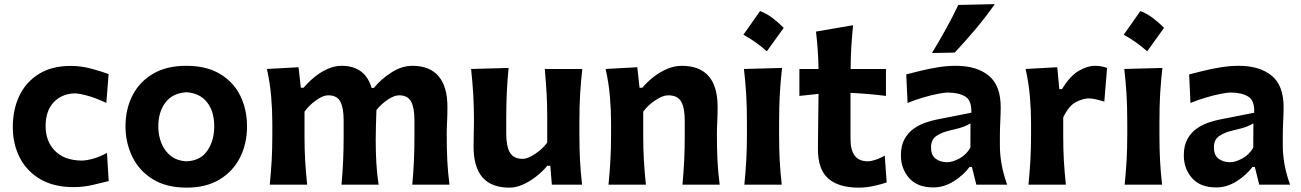

<svg xmlns="http://www.w3.org/2000/svg" viewBox="-20 -880 6201 915"><path d="M329.1 11.7Q237.8 11.7 173.3 -25.4Q108.9 -62.5 75 -127.4Q41 -192.4 41 -274.9Q41 -358.4 72.5 -424.1Q104 -489.7 165.8 -527.8Q227.5 -565.9 317.4 -565.9Q366.7 -565.9 415.3 -552.7Q463.9 -539.6 497.6 -526.9L486.8 -389.6Q434.1 -414.1 394.5 -424.6Q355 -435.1 335 -435.1Q272.9 -432.6 235.1 -391.8Q197.3 -351.1 197.3 -279.3Q197.3 -207 241.5 -161.6Q285.6 -116.2 367.2 -114.7Q392.1 -114.7 424.8 -124Q457.5 -133.3 489.7 -151.4L498 -17.1Q466.3 -8.8 421.4 1.5Q376.5 11.7 329.1 11.7Z M870.6 14.2Q771.5 14.2 706.5 -26.9Q641.6 -67.9 609.9 -134.5Q578.1 -201.2 578.1 -277.8Q578.1 -360.4 611.6 -425.5Q645 -490.7 709.5 -528.6Q773.9 -566.4 867.2 -566.4Q963.4 -566.4 1027.8 -528.1Q1092.3 -489.7 1124.8 -424.3Q1157.2 -358.9 1157.2 -277.8Q1157.2 -194.8 1123.5 -128.7Q1089.8 -62.5 1025.6 -24.2Q961.4 14.2 870.6 14.2ZM869.6 -111.3Q936 -114.3 968.5 -162.4Q1001 -210.4 1001 -277.8Q1001 -349.1 967 -392.3Q933.1 -435.5 869.6 -440.4Q803.2 -437 768.8 -391.8Q734.4 -346.7 734.4 -277.8Q734.4 -234.4 749.5 -197Q764.6 -159.7 794.7 -136.5Q824.7 -113.3 869.6 -111.3Z M1944.8 0Q1950.2 -59.6 1952.6 -114.3Q1955.1 -168.9 1955.1 -231.4V-305.7Q1955.1 -366.2 1939.2 -396Q1923.3 -425.8 1881.8 -425.8Q1858.9 -425.8 1828.1 -405.3Q1797.4 -384.8 1773.9 -355.5Q1772.9 -324.2 1771.7 -285.4Q1770.5 -246.6 1770.5 -216.3Q1770.5 -155.8 1773.4 -104.7Q1776.4 -53.7 1784.2 0H1607.4Q1612.8 -59.6 1615.2 -114.3Q1617.7 -168.9 1617.7 -231.4V-305.7Q1617.7 -366.2 1601.8 -396Q1585.9 -425.8 1543.9 -425.8Q1520 -425.8 1487.3 -402.8Q1454.6 -379.9 1431.2 -348.1V-231.4Q1431.2 -168.9 1434.3 -114.3Q1437.5 -59.6 1443.8 0H1265.6Q1271.5 -59.6 1274.7 -115.2Q1277.8 -170.9 1277.8 -239.7V-294.4Q1277.8 -356.9 1272.2 -421.4Q1266.6 -485.8 1252 -551.3L1402.8 -559.6L1413.6 -461.9H1426.8Q1449.2 -488.8 1478.5 -512.7Q1507.8 -536.6 1541 -551.5Q1574.2 -566.4 1607.9 -566.4Q1719.7 -566.4 1751 -460.9H1761.7Q1796.4 -503.4 1845.7 -534.9Q1895 -566.4 1945.8 -566.4Q2027.3 -566.4 2069.8 -517.1Q2112.3 -467.8 2112.3 -370.1Q2112.3 -334.5 2110.6 -300.8Q2108.9 -267.1 2108.9 -239.7Q2108.9 -170.9 2111.6 -115.2Q2114.3 -59.6 2122.1 0Z M2407.2 14.2Q2236.8 14.2 2236.8 -181.6Q2236.8 -217.8 2237.8 -245.1Q2238.8 -272.5 2238.8 -301.3Q2238.8 -377.4 2235.1 -434.8Q2231.4 -492.2 2225.1 -551.3L2403.8 -556.2Q2397.9 -497.1 2395.3 -439.9Q2392.6 -382.8 2392.6 -320.3V-243.7Q2392.6 -183.1 2409.9 -153.1Q2427.2 -123 2471.7 -123Q2487.3 -123 2508.5 -133.8Q2529.8 -144.5 2551.3 -162.1Q2572.8 -179.7 2587.9 -200.7V-320.3Q2587.9 -382.8 2584.7 -437.5Q2581.5 -492.2 2576.2 -551.3H2754.9Q2748.5 -492.2 2744.9 -434.8Q2741.2 -377.4 2741.2 -301.3V-239.7Q2741.2 -170.9 2744.1 -115.2Q2747.1 -59.6 2753.9 0H2609.9L2602.5 -90.3H2588.4Q2566.4 -63.5 2536.1 -39.6Q2505.9 -15.6 2472.7 -0.7Q2439.5 14.2 2407.2 14.2Z M2879.9 0Q2885.7 -59.6 2888.9 -115.2Q2892.1 -170.9 2892.1 -239.7V-294.4Q2892.1 -356.9 2886.5 -421.4Q2880.9 -485.8 2866.2 -551.3L3017.1 -559.6L3027.8 -461.9H3041Q3063.5 -488.8 3093.8 -512.7Q3124 -536.6 3158.9 -551.5Q3193.8 -566.4 3228.5 -566.4Q3399.9 -566.4 3399.9 -370.1Q3399.9 -334.5 3398.2 -300.8Q3396.5 -267.1 3396.5 -239.7Q3396.5 -170.9 3399.2 -115.2Q3401.9 -59.6 3409.7 0H3232.4Q3237.8 -59.6 3240.5 -114.3Q3243.2 -168.9 3243.2 -231.4V-305.7Q3243.2 -366.2 3226.1 -396Q3209 -425.8 3164.1 -425.8Q3139.2 -425.8 3104 -402.8Q3068.8 -379.9 3045.4 -348.1V-231.4Q3045.4 -168.9 3048.6 -114.3Q3051.8 -59.6 3058.1 0Z M3602.1 -827.3Q3632.2 -816 3660.4 -795.1Q3688.6 -774.1 3714.9 -747.3Q3674.7 -690.9 3634.4 -635.5Q3609.7 -657.6 3582 -677.4Q3554.3 -697.3 3522.7 -714.5Q3543.1 -743.5 3562.9 -771.4Q3582.8 -799.4 3602.1 -827.3ZM3527.3 0Q3533.2 -59.6 3536.4 -115.2Q3539.6 -170.9 3539.6 -239.7V-294.4Q3539.6 -375.5 3535.9 -433.8Q3532.2 -492.2 3525.4 -551.3L3707 -556.2Q3700.2 -495.6 3696.5 -436.3Q3692.9 -377 3692.9 -294.4V-239.7Q3692.9 -170.9 3695.8 -115.2Q3698.7 -59.6 3705.6 0Z M4072.3 14.2Q3977.5 14.2 3927.7 -28.6Q3877.9 -71.3 3877.9 -169.9Q3877.9 -233.9 3879.2 -299.1Q3880.4 -364.3 3880.9 -432.6L3789.6 -422.9V-551.3H3880.9Q3879.9 -599.1 3877 -641.6Q3874 -684.1 3868.7 -729.5L4045.4 -759.8Q4040 -704.6 4037.1 -656.7Q4034.2 -608.9 4033.7 -551.3H4202.1V-422.9Q4160.2 -428.2 4117.4 -431.9Q4074.7 -435.5 4033.2 -437.5V-217.3Q4033.2 -111.3 4115.2 -111.3Q4130.9 -111.3 4153.8 -118.9Q4176.8 -126.5 4196.3 -138.7L4205.6 -10.7Q4184.6 -2.9 4146.5 5.6Q4108.4 14.2 4072.3 14.2Z M4428.2 13.2Q4351.6 13.2 4312.5 -31.5Q4273.4 -76.2 4273.4 -139.6Q4273.4 -186 4290.5 -217Q4307.6 -248 4334.5 -266.8Q4361.3 -285.6 4390.9 -295.7Q4420.4 -305.7 4445.3 -310.5L4608.9 -342.8Q4611.3 -400.9 4580.3 -419.9Q4549.3 -439 4495.1 -439Q4481.4 -439 4450 -432.9Q4418.5 -426.8 4379.9 -415.5Q4341.3 -404.3 4305.2 -389.2L4298.8 -525.4Q4325.7 -532.2 4364.7 -542Q4403.8 -551.8 4448.2 -559.1Q4492.7 -566.4 4535.6 -566.4Q4633.8 -566.4 4691.4 -520Q4749 -473.6 4749 -369.1Q4749 -342.3 4747.1 -304Q4745.1 -265.6 4745.1 -233.9V-184.6Q4745.1 -143.6 4753.2 -97.7Q4761.2 -51.8 4779.8 0H4632.8L4611.8 -84.5H4600.6Q4571.8 -45.4 4525.1 -16.1Q4478.5 13.2 4428.2 13.2ZM4493.7 -106.9Q4519 -106.9 4551.8 -124.5Q4584.5 -142.1 4604.5 -176.3L4605 -292Q4594.2 -285.2 4574.5 -277.1Q4554.7 -269 4503.4 -257.3Q4469.2 -249.5 4443.1 -232.4Q4417 -215.3 4417 -178.2Q4417 -139.6 4439.5 -123.3Q4461.9 -106.9 4493.7 -106.9ZM4421.4 -627.4Q4456.5 -685.1 4488 -741.9Q4519.5 -798.8 4546.9 -856.4L4720.7 -860.4Q4679.2 -800.8 4630.6 -742.9Q4582 -685.1 4529.8 -629.4Z M4881.3 0Q4887.2 -59.6 4890.4 -115.2Q4893.6 -170.9 4893.6 -239.7V-294.4Q4893.6 -356.9 4887.9 -421.4Q4882.3 -485.8 4867.7 -551.3L5018.6 -559.6L5028.3 -455.1H5041Q5079.1 -518.1 5120.6 -542.2Q5162.1 -566.4 5197.8 -566.4Q5210.4 -566.4 5226.1 -564.2Q5241.7 -562 5255.9 -556.2L5242.7 -395.5Q5223.6 -401.9 5203.1 -406.5Q5182.6 -411.1 5168.5 -411.1Q5142.6 -411.1 5108.4 -394Q5074.2 -377 5046.9 -320.3V-231.4Q5046.9 -168.9 5050 -114.3Q5053.2 -59.6 5059.6 0Z M5414.6 -827.3Q5444.7 -816 5472.9 -795.1Q5501.1 -774.1 5527.4 -747.3Q5487.2 -690.9 5446.9 -635.5Q5422.2 -657.6 5394.5 -677.4Q5366.8 -697.3 5335.2 -714.5Q5355.6 -743.5 5375.4 -771.4Q5395.3 -799.4 5414.6 -827.3ZM5339.8 0Q5345.7 -59.6 5348.9 -115.2Q5352.1 -170.9 5352.1 -239.7V-294.4Q5352.1 -375.5 5348.4 -433.8Q5344.7 -492.2 5337.9 -551.3L5519.5 -556.2Q5512.7 -495.6 5509 -436.3Q5505.4 -377 5505.4 -294.4V-239.7Q5505.4 -170.9 5508.3 -115.2Q5511.2 -59.6 5518.1 0Z M5776.4 13.2Q5699.7 13.2 5660.6 -31.5Q5621.6 -76.2 5621.6 -139.6Q5621.6 -186 5638.7 -217Q5655.8 -248 5682.6 -266.8Q5709.5 -285.6 5739 -295.7Q5768.6 -305.7 5793.5 -310.5L5957 -342.8Q5959.5 -400.9 5928.5 -419.9Q5897.5 -439 5843.3 -439Q5829.6 -439 5798.1 -432.9Q5766.6 -426.8 5728 -415.5Q5689.5 -404.3 5653.3 -389.2L5647 -525.4Q5673.8 -532.2 5712.9 -542Q5752 -551.8 5796.4 -559.1Q5840.8 -566.4 5883.8 -566.4Q5981.9 -566.4 6039.6 -520Q6097.2 -473.6 6097.2 -369.1Q6097.2 -342.3 6095.2 -304Q6093.3 -265.6 6093.3 -233.9V-184.6Q6093.3 -143.6 6101.3 -97.7Q6109.4 -51.8 6127.9 0H5981L5960 -84.5H5948.7Q5919.9 -45.4 5873.3 -16.1Q5826.7 13.2 5776.4 13.2ZM5841.8 -106.9Q5867.2 -106.9 5899.9 -124.5Q5932.6 -142.1 5952.6 -176.3L5953.1 -292Q5942.4 -285.2 5922.6 -277.1Q5902.8 -269 5851.6 -257.3Q5817.4 -249.5 5791.3 -232.4Q5765.1 -215.3 5765.1 -178.2Q5765.1 -139.6 5787.6 -123.3Q5810.1 -106.9 5841.8 -106.9Z"/></svg>

Font: Pinar DS1 Bold
Style: Regular
Weight: 700
Designer: Amin Abedi
Version: Version 3.000